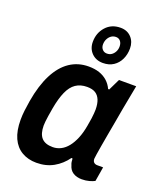

<svg xmlns="http://www.w3.org/2000/svg" viewBox="-145 -870 817 974"><g transform="rotate(20 263.5 -383.0)"><path d="M168 12Q123 12 89 -8Q55 -28 37 -67.5Q19 -107 19 -166Q19 -190 22 -215.5Q25 -241 30 -271Q45 -359 75.5 -418.5Q106 -478 150.5 -508Q195 -538 252 -538Q285 -538 310 -529.5Q335 -521 353.5 -504.5Q372 -488 383 -464H389L419 -526H512L487 -394Q481 -359 474 -320.5Q467 -282 460.5 -246Q454 -210 449 -180.5Q444 -151 441 -131.5Q438 -112 438 -108Q438 -95 445 -88.5Q452 -82 464 -82H495L482 -4Q471 2 453 7Q435 12 413 12Q386 12 366.5 0Q347 -12 340 -38Q337 -44 335.5 -53Q334 -62 334 -71L328 -72Q300 -33 260 -10.5Q220 12 168 12ZM219 -91Q242 -91 262.5 -101.5Q283 -112 299.5 -132.5Q316 -153 328.5 -183Q341 -213 348 -253Q353 -279 355 -295.5Q357 -312 358 -323.5Q359 -335 359 -344Q359 -375 350.5 -396Q342 -417 325 -427.5Q308 -438 280 -438Q244 -438 219 -421Q194 -404 178 -368Q162 -332 152 -277Q147 -250 144.5 -232Q142 -214 140.5 -201.5Q139 -189 139 -179Q139 -134 158.5 -112.5Q178 -91 219 -91ZM312 -579Q275 -579 251.5 -602.5Q228 -626 228 -663Q228 -711 258 -744.5Q288 -778 337 -778Q373 -778 395 -754.5Q417 -731 417 -695Q417 -663 404.5 -636.5Q392 -610 368.5 -594.5Q345 -579 312 -579ZM315 -631Q330 -631 340.5 -638.5Q351 -646 357.5 -658.5Q364 -671 364 -686Q364 -704 355 -715Q346 -726 331 -726Q316 -726 305 -718Q294 -710 287.5 -697Q281 -684 281 -668Q281 -652 290.5 -641.5Q300 -631 315 -631Z"/></g></svg>

Font: Archivo SemiCondensed SemiBold
Style: Italic
Weight: 600
Width: 4
Italic angle: -10°
Designer: Hector Gatti
Foundry: Omnibus-Type
Version: Version 2.001